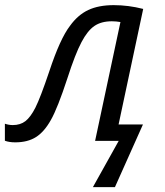

<svg xmlns="http://www.w3.org/2000/svg" viewBox="-62 -562 657 766"><path d="M411.6 0H317.4L418.5 -474.1Q400.9 -477.1 384.3 -477.1Q341.8 -477.1 314.5 -458.3Q287.1 -439.5 263.2 -394Q238.3 -347.2 207 -250Q168 -130.9 141.1 -83.5Q114.7 -36.1 81.5 -15.1Q48.3 5.9 -1 5.9Q-25.4 5.9 -42.5 -0.5V-68.4Q-26.4 -63 -11.2 -63Q19 -63 39.3 -78.6Q59.6 -94.2 79.1 -132.3Q99.1 -171.9 134.8 -277.8Q177.7 -407.7 217.3 -459Q248.5 -502.4 290 -522Q331.5 -541.5 391.6 -541.5Q450.2 -541.5 509.3 -526.4L411.1 -65.4H508.3L396.5 184.6H308.6Z"/></svg>

Font: Viking Open Sans
Style: Italic
Weight: 400
Italic angle: -12°
Foundry: Ascender Corporation
Version: Version 2.000